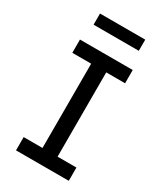

<svg xmlns="http://www.w3.org/2000/svg" viewBox="-224 -1013 949 1103"><g transform="rotate(30 250.0 -461.0)"><path d="M75 0V-88H200V-647H75V-735H425V-647H300V-88H425V0ZM100 -848V-922H400V-848Z"/></g></svg>

Font: Iosevka Semibold
Style: Regular
Weight: 600
Monospace: yes
Designer: Belleve Invis
Foundry: Belleve Invis
Version: Version 33.2.3; ttfautohint (v1.8.4)